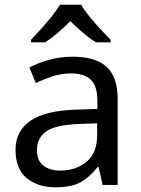

<svg xmlns="http://www.w3.org/2000/svg" viewBox="-20 -786 601 816"><path d="M288 -545Q386 -545 433 -502Q480 -459 480 -365V0H416L399 -76H395Q360 -32 321.5 -11Q283 10 215 10Q142 10 94 -28.5Q46 -67 46 -149Q46 -229 109 -272.5Q172 -316 303 -320L394 -323V-355Q394 -422 365 -448Q336 -474 283 -474Q241 -474 203 -461.5Q165 -449 132 -433L105 -499Q140 -518 188 -531.5Q236 -545 288 -545ZM314 -259Q214 -255 175.5 -227Q137 -199 137 -148Q137 -103 164.5 -82Q192 -61 235 -61Q303 -61 348 -98.5Q393 -136 393 -214V-262ZM325 -766Q337 -744 359.5 -716.5Q382 -689 406.5 -662.5Q431 -636 450 -617V-606H388Q362 -622 334 -645.5Q306 -669 279 -696Q252 -669 225 -646Q198 -623 172 -606H112V-617Q131 -637 154.5 -663Q178 -689 200 -716.5Q222 -744 235 -766Z"/></svg>

Font: Noto Sans Old Persian
Style: Regular
Weight: 400
Designer: Monotype Design Team
Foundry: Monotype Imaging Inc.
Version: Version 2.001; ttfautohint (v1.8.4.7-5d5b)